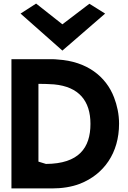

<svg xmlns="http://www.w3.org/2000/svg" viewBox="-20 -1044 715 1074"><path d="M95 -968 329 -761 568 -968 480 -1023 329 -908 182 -1024ZM271 10C326 10 380 2 427 -16C562 -69 646 -189 646 -352C646 -405 635 -455 618 -499C573 -617 465 -701 304 -711C294 -712 283 -713 271 -713H44V10ZM237 -127 195 -140V-575C224 -575 254 -574 282 -572C422 -559 486 -479 486 -351C486 -217 421 -128 237 -127Z"/></svg>

Font: Bluebird
Style: SfBdExt
Weight: 700
Designer: Jasper
Foundry: Cannot Into Space Fonts
Version: Version 0.98